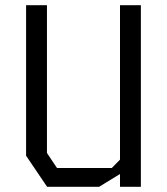

<svg xmlns="http://www.w3.org/2000/svg" viewBox="-20 -716 640 736"><path d="M440 -696V-104L408.5 -72H198.5L160 -129.5V-696H80V-119L160.5 0H360L440 -49V0H520V-696Z"/></svg>

Font: Kode
Style: Regular
Weight: 400
Monospace: yes
Designer: Isa Ozler
Foundry: Kadena LLC
Version: Version 1.000;gftools[0.9.28]